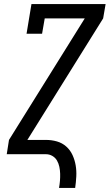

<svg xmlns="http://www.w3.org/2000/svg" viewBox="-20 -755 540 940"><path d="M269 165Q272 148 273.5 130.5Q275 113 274.5 95.5Q274 78 270.5 61.5Q267 45 259 31Q251 17 236.5 8.5Q222 0 205 0H13L24 -70L395 -665H199L186 -590H110L134 -735H497L485 -665L114 -70H205Q233 -70 259 -62.5Q285 -55 304.5 -37.5Q324 -20 335 4Q346 28 350.5 54.5Q355 81 353.5 109Q352 137 348 165Z"/></svg>

Font: Iosevka Slab Oblique
Style: Regular
Weight: 400
Italic angle: -9°
Monospace: yes
Designer: Belleve Invis
Foundry: Belleve Invis
Version: Version 11.1.1; ttfautohint (v1.8.3)